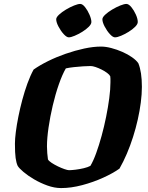

<svg xmlns="http://www.w3.org/2000/svg" viewBox="-20 -957 752 977"><path d="M291 0Q257 0 221 -13Q185 -26 153.5 -44.5Q122 -63 99.5 -82Q77 -101 70 -113Q63 -128 59.5 -153Q56 -178 56 -226Q56 -250 60.5 -285.5Q65 -321 73.5 -363.5Q82 -406 93.5 -449Q105 -492 119.5 -532Q134 -572 151 -603Q182 -625 224.5 -646Q267 -667 314.5 -683.5Q362 -700 408.5 -710Q455 -720 494 -720Q518 -720 546.5 -712.5Q575 -705 602.5 -693Q630 -681 652 -665.5Q674 -650 684 -635Q693 -613 697.5 -583Q702 -553 702 -515Q702 -478 696.5 -435.5Q691 -393 681 -348.5Q671 -304 657 -260Q643 -216 625.5 -175Q608 -134 588 -99Q556 -76 505.5 -53Q455 -30 398.5 -15Q342 0 291 0ZM331 -91Q343 -91 364 -93.5Q385 -96 406 -101Q427 -106 440 -113Q455 -138 469.5 -178Q484 -218 497 -265.5Q510 -313 520 -362.5Q530 -412 536 -457.5Q542 -503 542 -538Q542 -549 542 -556.5Q542 -564 541 -569Q537 -577 525 -586Q513 -595 497 -603Q481 -611 466 -616Q451 -621 441 -621Q426 -621 403 -619.5Q380 -618 356.5 -615.5Q333 -613 315 -609Q297 -578 279.5 -528Q262 -478 248.5 -420.5Q235 -363 227 -308Q219 -253 219 -212Q219 -195 220.5 -177.5Q222 -160 224 -146Q228 -138 242.5 -128.5Q257 -119 274.5 -110.5Q292 -102 308 -96.5Q324 -91 331 -91ZM565 -767Q554 -767 539 -783.5Q524 -800 512.5 -822Q501 -844 501 -859Q501 -869 515.5 -882.5Q530 -896 551 -908.5Q572 -921 592 -929Q612 -937 623 -937Q635 -937 648.5 -920.5Q662 -904 671.5 -882.5Q681 -861 681 -845Q681 -834 667.5 -820.5Q654 -807 634.5 -795Q615 -783 596 -775Q577 -767 565 -767ZM330 -767Q319 -767 304 -783.5Q289 -800 277.5 -822Q266 -844 266 -859Q266 -869 280.5 -882.5Q295 -896 316 -908.5Q337 -921 357 -929Q377 -937 388 -937Q400 -937 413 -920.5Q426 -904 435.5 -882Q445 -860 445 -845Q445 -834 431.5 -820.5Q418 -807 398.5 -795Q379 -783 360 -775Q341 -767 330 -767Z"/></svg>

Font: Texturina 12pt Black
Style: Italic
Weight: 900
Italic angle: -11°
Designer: Guillermo Torres Carreño
Foundry: Omnibus-Type
Version: Version 1.002